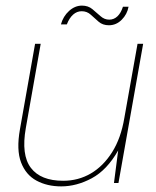

<svg xmlns="http://www.w3.org/2000/svg" viewBox="-20 -652 557 684"><path d="M198 12Q148 12 110 -8.5Q72 -29 55 -73.5Q38 -118 51 -191L105 -496H125L72 -196Q55 -100 90 -54Q125 -8 205 -8Q259 -8 303.5 -34Q348 -60 379.5 -110Q411 -160 423 -232L470 -496H490L402 0H386L401 -116Q361 -46 307 -17Q253 12 198 12ZM197 -565Q205 -594 226 -613Q247 -632 272 -632Q294 -632 309 -619.5Q324 -607 338 -594.5Q352 -582 369 -582Q386 -582 398.5 -594Q411 -606 418 -628H438Q433 -601 413.5 -581.5Q394 -562 368 -562Q346 -562 331.5 -574.5Q317 -587 303.5 -599.5Q290 -612 271 -612Q254 -612 240.5 -600Q227 -588 218 -565Z"/></svg>

Font: DM Sans 24pt Thin
Style: Italic
Weight: 250
Italic angle: -10°
Designer: Colophon Foundry, Jonny Pinhorn
Foundry: Colophon Foundry
Version: Version 4.004;gftools[0.9.30]